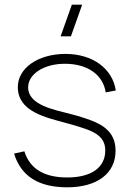

<svg xmlns="http://www.w3.org/2000/svg" viewBox="-20 -785 554 819"><path d="M282.5 -630 330.5 -765H286.5L238.5 -630ZM267 14C394.5 14 473 -45.5 473 -142C473 -197 447.5 -236 389 -263C362.5 -275 320 -289 274.5 -300.5C210 -317 100 -337.5 100 -412C100 -470.5 169.5 -513 256.5 -513C353 -513 419 -467 431 -391L474 -399C460 -492.5 375 -555 259.5 -555C142 -555 56 -494.5 56 -413.5C56 -308.5 175.5 -284 263 -260C304 -249 341.5 -237 362.5 -228.5C413.5 -207 429 -179 429 -143C429 -70 369 -28 267 -28C169.5 -28 107.5 -64 84 -139.5L40 -130C70 -31.5 147 14 267 14Z"/></svg>

Font: Vela Sans ExtLt
Style: Regular
Weight: 200
Designer: Principal design: Mikhail Sharanda - project Manrope.
Design modification: Ravid Balaliev
Foundry: Mikhail Sharanda
Version: Version 1.001